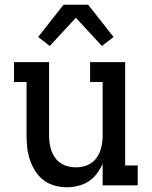

<svg xmlns="http://www.w3.org/2000/svg" viewBox="-20 -782 640 810"><path d="M262 8Q236 8 210.5 1Q185 -6 164 -22Q143 -38 129 -60Q115 -82 106.5 -107Q98 -132 95 -158Q92 -184 92 -210V-436H39V-520H187V-210Q187 -193 189.5 -176.5Q192 -160 197.5 -144.5Q203 -129 213 -115.5Q223 -102 237 -93Q251 -84 267 -80Q283 -76 300 -76Q317 -76 333 -80Q349 -84 363 -93Q377 -102 387 -115.5Q397 -129 402.5 -144.5Q408 -160 410.5 -176.5Q413 -193 413 -210V-436H360V-520H508V-84H561V0H413V-91Q403 -69 388.5 -49.5Q374 -30 354 -17Q334 -4 310 2Q286 8 262 8ZM190 -588 141 -626 248 -762H352L459 -626L410 -588L300 -707Z"/></svg>

Font: Iosevka Etoile Medium
Style: Regular
Weight: 500
Designer: Belleve Invis
Foundry: Belleve Invis
Version: Version 22.1.2; ttfautohint (v1.8.4)